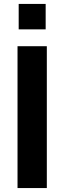

<svg xmlns="http://www.w3.org/2000/svg" viewBox="-20 -953 326 973"><path d="M217.3 0V-718.8H68.8V0ZM211.4 -804.2V-933.1H74.7V-804.2Z"/></svg>

Font: Winston
Style: Bold
Weight: 700
Designer: Vernon Adams, Kim Jin-seong, David Berlow, Cristiano Sobral
Foundry: The Winston Project Authors
Version: Version 3.004